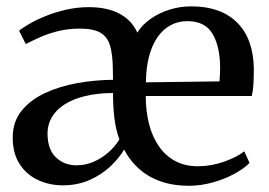

<svg xmlns="http://www.w3.org/2000/svg" viewBox="-20 -573 845 604"><path d="M177.5 10Q136 10 100 -6.5Q64 -23 42 -56.5Q20 -90 20 -140Q20 -189.5 47.5 -224Q75 -258.5 121 -280Q167 -301.5 223 -311.5Q279 -321.5 335.5 -322L335 -355.5Q334.5 -402 326 -430Q317.5 -458 295.2 -470.5Q273 -483 231 -483Q194.5 -483 163.2 -475.2Q132 -467.5 106.2 -456Q80.5 -444.5 61 -434.5L40 -476.5Q50.5 -485 72.2 -497.8Q94 -510.5 123.5 -522.5Q153 -534.5 188 -542.5Q223 -550.5 259 -550.5Q317 -550.5 355.5 -530.2Q394 -510 412 -470.5Q427 -494.5 452.8 -513Q478.5 -531.5 511.8 -542.2Q545 -553 582 -553Q674 -553 725.2 -502.8Q776.5 -452.5 778.5 -358.5Q778.5 -328 777.2 -307.2Q776 -286.5 772 -271H438.5Q438.5 -223.5 448.8 -183.2Q459 -143 479.8 -113Q500.5 -83 531.2 -66.5Q562 -50 602.5 -50Q644.5 -50 685.2 -64.5Q726 -79 748.5 -97L765 -60.5Q747.5 -42.5 717.5 -26.2Q687.5 -10 650.8 0.5Q614 11 576 11.5Q525.5 11.5 486 -2.2Q446.5 -16 417.5 -41.8Q388.5 -67.5 370.5 -102.5Q353.5 -74 325.8 -48.2Q298 -22.5 260.5 -6.2Q223 10 177.5 10ZM439 -314 670.5 -317Q671.5 -327 671.8 -337.8Q672 -348.5 672.5 -358Q672.5 -425.5 649 -466Q625.5 -506.5 569 -506.5Q541 -506.5 517.2 -494Q493.5 -481.5 476.2 -457Q459 -432.5 449.2 -396.8Q439.5 -361 439 -314ZM220.5 -53Q249 -53 274.8 -64.2Q300.5 -75.5 321.5 -94Q342.5 -112.5 355.5 -134.5Q344 -166.5 339.8 -201.8Q335.5 -237 335.5 -280.5Q286 -280 247.8 -270.8Q209.5 -261.5 183 -244.5Q156.5 -227.5 143 -204.2Q129.5 -181 129.5 -153.5Q129.5 -103 155.8 -78Q182 -53 220.5 -53Z"/></svg>

Font: Merriweather 60pt
Style: Regular
Weight: 400
Version: Version 2.100